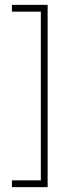

<svg xmlns="http://www.w3.org/2000/svg" viewBox="-20 -739 320 790"><path d="M29 31V3H148V-691H29V-719H176V31Z"/></svg>

Font: Roundo Variable
Style: Regular
Weight: 200
Designer: Shiva Nallaperumal
Foundry: Indian Type Foundry
Version: Version 2.000